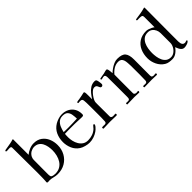

<svg xmlns="http://www.w3.org/2000/svg" viewBox="113 -1690 2611 2611"><g transform="rotate(-45 1418.5 -384.0)"><path d="M479 -282Q479 -318 472 -355Q465 -392 449 -422.5Q433 -453 404.5 -472Q376 -491 332 -491Q313 -491 286.5 -480.5Q260 -470 246 -456Q227 -438 217 -417Q207 -396 206 -369L205 -201Q205 -173 205 -144.5Q205 -116 205 -87Q205 -80 206.5 -68.5Q208 -57 210 -52Q218 -36 241.5 -31.5Q265 -27 280 -27Q334 -27 372 -49Q410 -71 433.5 -108Q457 -145 468 -190.5Q479 -236 479 -282ZM579 -281Q579 -201 543.5 -137Q508 -73 445.5 -36.5Q383 0 301 0Q265 0 229 -10Q193 -20 161 -20Q154 -20 146 -19Q138 -18 130 -18Q113 -18 113 -36Q113 -42 115 -50Q117 -69 117 -88Q117 -107 118 -126Q118 -148 118.5 -169.5Q119 -191 119 -213Q119 -333 117.5 -453Q116 -573 116 -693Q116 -707 107 -711Q98 -715 86 -715Q73 -715 59 -713.5Q45 -712 31 -712Q27 -712 22.5 -715.5Q18 -719 18 -724Q18 -730 24 -732.5Q30 -735 34 -736Q69 -743 104.5 -748Q140 -753 174 -762Q180 -764 186.5 -766.5Q193 -769 199 -769Q206 -769 205.5 -760Q205 -751 205 -746V-467Q237 -494 279.5 -512Q322 -530 364 -530Q435 -530 483 -495Q531 -460 555 -403.5Q579 -347 579 -281Z M1018 -351Q1017 -392 1011 -429.5Q1005 -467 982 -491.5Q959 -516 907 -516Q860 -516 830.5 -490.5Q801 -465 785 -426.5Q769 -388 761 -348Q786 -347 810 -346.5Q834 -346 858 -346Q898 -346 938 -347.5Q978 -349 1018 -351ZM1133 -122Q1133 -117 1131 -116Q1128 -106 1116.5 -92Q1105 -78 1091 -65.5Q1077 -53 1068 -47Q1035 -24 993.5 -10Q952 4 911 4Q877 4 835.5 -7Q794 -18 765 -37Q709 -74 683 -134Q657 -194 657 -259Q657 -333 686 -396Q715 -459 779 -498Q808 -515 844 -526.5Q880 -538 913 -538Q972 -538 1017 -514Q1062 -490 1087.5 -446.5Q1113 -403 1113 -343Q1113 -326 1105.5 -321Q1098 -316 1083 -316Q1063 -316 1043 -317Q1023 -318 1003 -319Q975 -321 947.5 -321Q920 -321 892 -321Q858 -321 824 -321Q790 -321 756 -319Q755 -303 754 -288Q753 -273 753 -257Q753 -220 762 -180.5Q771 -141 791 -107.5Q811 -74 842 -53.5Q873 -33 917 -33Q962 -33 1003 -47Q1044 -61 1078 -92Q1087 -101 1094.5 -111.5Q1102 -122 1111 -130Q1116 -135 1122 -135Q1127 -135 1130 -131Q1133 -127 1133 -122Z M1590 -445Q1590 -435 1582.5 -426.5Q1575 -418 1564 -418Q1549 -418 1542.5 -428Q1536 -438 1531.5 -451Q1527 -464 1518 -474Q1509 -484 1488 -484Q1484 -484 1480.5 -484Q1477 -484 1473 -483Q1456 -480 1436 -462Q1416 -444 1397.5 -419.5Q1379 -395 1367 -371Q1355 -347 1354 -331Q1353 -315 1353 -299.5Q1353 -284 1353 -269Q1353 -215 1353.5 -161Q1354 -107 1354 -54Q1354 -39 1366.5 -32.5Q1379 -26 1392 -26Q1402 -26 1412 -27Q1422 -28 1432 -28Q1437 -28 1439 -23.5Q1441 -19 1441 -15Q1441 1 1425 1Q1395 1 1365 -0.5Q1335 -2 1305 -2Q1274 -2 1242.5 0Q1211 2 1179 2Q1175 2 1173.5 -4Q1172 -10 1172 -14Q1172 -24 1180 -25Q1191 -27 1203 -26Q1215 -25 1225 -25Q1240 -25 1249.5 -31.5Q1259 -38 1260 -54Q1262 -86 1262.5 -119Q1263 -152 1263 -185V-282Q1262 -325 1262.5 -367.5Q1263 -410 1259 -452Q1258 -472 1248 -480.5Q1238 -489 1218 -489Q1210 -489 1201.5 -487.5Q1193 -486 1184 -486Q1176 -486 1176 -498Q1176 -505 1183 -508Q1193 -511 1204 -512.5Q1215 -514 1225 -515Q1252 -520 1279 -525Q1306 -530 1333 -537Q1342 -534 1346 -526Q1348 -522 1349 -504Q1350 -486 1350 -462.5Q1350 -439 1350 -418.5Q1350 -398 1350 -390Q1372 -425 1400 -460Q1428 -495 1464 -518Q1500 -541 1545 -541Q1569 -541 1576 -526Q1583 -511 1585 -491Q1587 -480 1588.5 -468Q1590 -456 1590 -445Z M2216 -15Q2216 -2 2201 -2Q2179 -2 2156 -3.5Q2133 -5 2110 -5Q2076 -5 2040.5 -3.5Q2005 -2 1970 -2Q1966 -2 1965 -8.5Q1964 -15 1964 -19Q1964 -27 1974 -27Q1984 -27 1990 -27Q1995 -27 2000.5 -26.5Q2006 -26 2011 -26Q2040 -26 2043 -55Q2046 -114 2045.5 -174Q2045 -234 2045 -293Q2045 -304 2045 -315.5Q2045 -327 2045 -338Q2044 -361 2042 -394.5Q2040 -428 2033 -449Q2017 -501 1963 -501Q1914 -501 1873 -476Q1832 -451 1802 -413Q1801 -340 1801 -268Q1801 -196 1801 -124V-55Q1801 -40 1814 -33Q1827 -26 1840 -26Q1848 -26 1855.5 -27.5Q1863 -29 1870 -29Q1874 -29 1875 -24Q1876 -19 1876 -16Q1876 -12 1873.5 -7Q1871 -2 1865 -2Q1843 -2 1821.5 -3.5Q1800 -5 1778 -5Q1744 -5 1710 -3.5Q1676 -2 1641 -2Q1636 -2 1635.5 -8.5Q1635 -15 1635 -19Q1635 -27 1644 -27Q1653 -27 1658 -27Q1663 -27 1668 -26.5Q1673 -26 1678 -26Q1707 -26 1710 -55Q1711 -69 1711 -83Q1711 -97 1711 -111Q1711 -197 1711 -283.5Q1711 -370 1710 -456Q1710 -470 1704 -484Q1698 -498 1681 -498Q1668 -498 1656 -494Q1644 -490 1631 -490Q1624 -490 1624 -500Q1624 -502 1624.5 -504.5Q1625 -507 1626 -508Q1627 -509 1629 -509.5Q1631 -510 1632 -511Q1650 -516 1669.5 -518Q1689 -520 1707 -524Q1724 -527 1740 -532.5Q1756 -538 1772 -538Q1779 -538 1783 -531Q1788 -522 1791 -505.5Q1794 -489 1795.5 -472Q1797 -455 1797 -444Q1819 -466 1849.5 -487.5Q1880 -509 1913.5 -523.5Q1947 -538 1979 -538Q2071 -538 2103.5 -497.5Q2136 -457 2136 -370Q2136 -292 2135.5 -214Q2135 -136 2135 -58Q2135 -39 2146.5 -32.5Q2158 -26 2174 -26Q2182 -26 2190 -27.5Q2198 -29 2205 -29Q2211 -29 2213.5 -24.5Q2216 -20 2216 -15Z M2645 -367Q2645 -401 2631 -431Q2617 -461 2591 -480Q2565 -499 2528 -499Q2480 -499 2449.5 -476Q2419 -453 2401.5 -416.5Q2384 -380 2377.5 -338Q2371 -296 2371 -258Q2371 -224 2377 -185Q2383 -146 2398.5 -112Q2414 -78 2442 -56.5Q2470 -35 2513 -35Q2549 -35 2579 -57.5Q2609 -80 2627 -114Q2645 -148 2645 -181ZM2831 -40Q2831 -35 2826 -30Q2821 -25 2817 -22Q2804 -12 2779.5 -5Q2755 2 2738 2Q2712 2 2695 -13Q2678 -28 2667.5 -50Q2657 -72 2649 -93Q2627 -58 2589 -30.5Q2551 -3 2508 -3Q2479 -3 2448.5 -7.5Q2418 -12 2392 -28Q2335 -64 2305.5 -125.5Q2276 -187 2276 -252Q2276 -330 2304 -392.5Q2332 -455 2387.5 -491.5Q2443 -528 2525 -528Q2543 -528 2565 -521Q2587 -514 2608.5 -503.5Q2630 -493 2643 -482V-676Q2643 -708 2626.5 -712.5Q2610 -717 2583 -717Q2574 -717 2565 -716.5Q2556 -716 2547 -716Q2543 -716 2539.5 -719Q2536 -722 2536 -726Q2536 -733 2541 -735Q2543 -737 2545.5 -737Q2548 -737 2551 -738Q2572 -742 2593.5 -744.5Q2615 -747 2637 -751Q2659 -755 2680 -759.5Q2701 -764 2722 -770Q2723 -770 2725.5 -771Q2728 -772 2729 -772Q2734 -772 2735 -768Q2736 -764 2736 -760Q2736 -636 2735 -513Q2734 -390 2734 -266V-117Q2734 -100 2738 -82Q2742 -64 2753.5 -52Q2765 -40 2786 -40Q2796 -40 2805 -44Q2814 -48 2824 -48Q2831 -48 2831 -40Z"/></g></svg>

Font: Kaisei Tokumin
Style: Regular
Weight: 400
Designer: Font-Kai, 金井和夫
Foundry: KAZUO KANAI
Version: Version 5.003